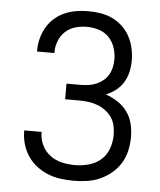

<svg xmlns="http://www.w3.org/2000/svg" viewBox="-51 -726 652 783"><g transform="rotate(5 275.0 -335.0)"><path d="M279 12Q252 12 225.5 8.5Q199 5 174 -5Q149 -15 127.5 -31.5Q106 -48 91 -70.5Q76 -93 68.5 -119Q61 -145 61 -171V-175H132V-173Q132 -146 144 -121Q156 -96 177.5 -80Q199 -64 225.5 -58Q252 -52 279 -52Q307 -52 335 -59.5Q363 -67 384.5 -85.5Q406 -104 416 -131.5Q426 -159 426 -188Q426 -206 422 -225Q418 -244 407.5 -259.5Q397 -275 381.5 -286.5Q366 -298 348.5 -304.5Q331 -311 312.5 -313.5Q294 -316 275 -316H216V-380H275Q291 -380 307.5 -382.5Q324 -385 339 -391.5Q354 -398 366.5 -408.5Q379 -419 387 -433Q395 -447 398.5 -463Q402 -479 402 -496Q402 -520 394 -544Q386 -568 369 -585.5Q352 -603 328 -610.5Q304 -618 279 -618Q255 -618 232 -611.5Q209 -605 191.5 -589Q174 -573 165 -550.5Q156 -528 156 -504V-500H85V-507Q85 -531 91.5 -555Q98 -579 110.5 -600.5Q123 -622 141.5 -638Q160 -654 182.5 -664Q205 -674 229.5 -678Q254 -682 279 -682Q304 -682 329.5 -678Q355 -674 378 -663Q401 -652 419.5 -634.5Q438 -617 450 -594.5Q462 -572 467.5 -547Q473 -522 473 -497Q473 -474 468 -451Q463 -428 451 -408Q439 -388 420.5 -373.5Q402 -359 380 -350Q406 -341 429 -326Q452 -311 468 -289Q484 -267 490.5 -240Q497 -213 497 -186Q497 -158 491 -130.5Q485 -103 470.5 -79Q456 -55 434.5 -37Q413 -19 387.5 -7.5Q362 4 334.5 8Q307 12 279 12Z"/></g></svg>

Font: Lode
Style: Regular
Weight: 400
Monospace: yes
Designer: Belleve Invis
Foundry: Belleve Invis
Version: Version 29.2.0; ttfautohint (v1.8.3)